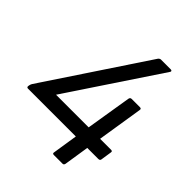

<svg xmlns="http://www.w3.org/2000/svg" viewBox="-186 -766 878 878"><g transform="rotate(45 253.0 -327.5)"><path d="M308 0Q298 0 300 -9L319 -131H10Q1 -131 2 -140L3 -146Q4 -150 5 -153Q6 -156 8 -159L333 -648Q339 -655 346 -655H409Q414 -655 416 -652Q418 -649 415 -645L120 -202H331L367 -423Q369 -433 378 -433H432Q442 -433 440 -423L405 -202H476Q486 -202 484 -193L476 -140Q475 -131 464 -131H393L374 -9Q372 0 364 0Z"/></g></svg>

Font: Sofia Sans Semi Condensed
Style: Italic
Weight: 400
Italic angle: -9°
Designer: Botio Nikoltchev, Ani Petrova
Foundry: lettersoup
Version: Version 4.101